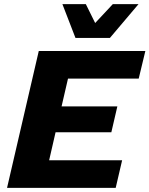

<svg xmlns="http://www.w3.org/2000/svg" viewBox="-20 -906 721 926"><path d="M344 -723 281 -886H394L439 -795L524 -886H648L510 -723ZM14 0 167 -660H681L649 -527H308L277 -393H546L517 -268H248L217 -133H569L538 0Z"/></svg>

Font: Elaine Sans
Style: Bold Italic
Weight: 700
Italic angle: -13°
Designer: Wei Huang
Foundry: Wei Huang
Version: Version 2.001;December 24, 2019;FontCreator 12.0.0.2547 64-b